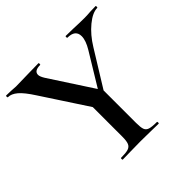

<svg xmlns="http://www.w3.org/2000/svg" viewBox="-158 -782 939 939"><g transform="rotate(-45 311.5 -312.5)"><path d="M469 -569Q469 -613 414 -613Q412 -613 412 -619Q412 -625 414 -625L466 -624Q508 -622 543 -622Q560 -622 584 -624L621 -625Q623 -625 623 -619Q623 -613 621 -613Q588 -613 546 -578.5Q504 -544 471 -490L332 -265L312 -281L444 -498Q469 -539 469 -569ZM3 -613Q0 -613 0 -619Q0 -625 3 -625L36 -624Q58 -622 68 -622Q101 -622 163 -624L226 -625Q228 -625 228 -619Q228 -613 226 -613Q184 -613 184 -586Q184 -574 197 -553L350 -318L270 -273L109 -519Q75 -572 50.5 -592.5Q26 -613 3 -613ZM357 -319V-81Q357 -50 362 -36Q367 -22 382.5 -17Q398 -12 432 -12Q435 -12 435 -6Q435 0 432 0Q400 0 382 -1L309 -2L237 -1Q217 0 184 0Q182 0 182 -6Q182 -12 184 -12Q218 -12 234 -17Q250 -22 256 -36.5Q262 -51 262 -81V-310Z"/></g></svg>

Font: Cormorant Infant SemiBold
Style: Regular
Weight: 600
Designer: Christian Thalmann (Catharsis Fonts)
Foundry: Catharsis Fonts
Version: Version 4.000